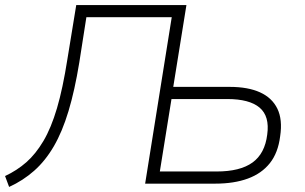

<svg xmlns="http://www.w3.org/2000/svg" viewBox="-35 -725 1203 758"><path d="M1 13 -15 -30Q32 -52 69 -84.5Q106 -117 136.5 -168.5Q167 -220 190 -298Q213 -376 231 -491L266 -705H701L649 -382H872Q944 -382 991.5 -360.5Q1039 -339 1060 -296Q1081 -253 1071 -187Q1063 -122 1030.5 -81Q998 -40 943.5 -20Q889 0 815 0H538L643 -657H306L278 -478Q260 -368 235.5 -286.5Q211 -205 177.5 -147.5Q144 -90 100 -51Q56 -12 1 13ZM596 -48H820Q913 -48 962 -83.5Q1011 -119 1020 -194Q1030 -266 990 -300Q950 -334 862 -334H642Z"/></svg>

Font: Nunito Sans 7pt ExtraLight
Style: Italic
Weight: 250
Italic angle: -9°
Designer: Vernon Adams
Foundry: Vernon Adams
Version: Version 3.101;gftools[0.9.27]